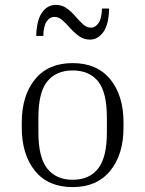

<svg xmlns="http://www.w3.org/2000/svg" viewBox="-20 -755 594 785"><path d="M485 -254V-234Q485 -123 430.5 -56.5Q376 10 277 10Q177 10 123 -56.5Q69 -123 69 -234V-254Q69 -364 123 -430.5Q177 -497 277 -497Q377 -497 431 -430.5Q485 -364 485 -254ZM417 -274Q417 -378 381 -422.5Q345 -467 277 -467Q210 -467 173.5 -422.5Q137 -378 137 -274V-214Q137 -111 173.5 -65.5Q210 -20 277 -20Q345 -20 381 -65.5Q417 -111 417 -214ZM348 -593Q323 -593 303.5 -607Q284 -621 267.5 -639.5Q251 -658 235.5 -672Q220 -686 202 -686Q184 -686 171 -667.5Q158 -649 157 -608H128Q130 -673 152 -704Q174 -735 208 -735Q234 -735 253 -721Q272 -707 288 -688.5Q304 -670 319 -656Q334 -642 352 -642Q370 -642 383 -661Q396 -680 397 -720H426Q425 -655 402.5 -624Q380 -593 348 -593Z"/></svg>

Font: Inria Serif Light
Style: Regular
Weight: 300
Designer: Black Foundry Team
Foundry: Black Foundry
Version: Version 1.000; ttfautohint (v1.8.3)